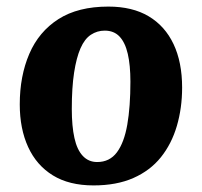

<svg xmlns="http://www.w3.org/2000/svg" viewBox="-20 -548 613 583"><path d="M264 15Q190 15 140.5 -15.5Q91 -46 65.5 -101.5Q40 -157 40 -231Q40 -317 69 -384.5Q98 -452 157.5 -490Q217 -528 309 -528Q382 -528 431.5 -498.5Q481 -469 507 -414Q533 -359 533 -282Q533 -220 517 -165.5Q501 -111 468.5 -70.5Q436 -30 385 -7.5Q334 15 264 15ZM275 -56Q313 -56 335 -85.5Q357 -115 366.5 -169.5Q376 -224 376 -300Q376 -350 368 -384.5Q360 -419 343 -437Q326 -455 298 -455Q275 -455 256 -442.5Q237 -430 224.5 -401.5Q212 -373 205 -327.5Q198 -282 198 -217Q198 -165 206 -129Q214 -93 231.5 -74.5Q249 -56 275 -56Z"/></svg>

Font: Literata 18pt
Style: Bold Italic
Weight: 700
Italic angle: -2°
Designer: Latin by Veronika Burian and Jose Scaglione. Greek by Irene Vlachou. Cyrillic by Vera Evstafieva
Foundry: TypeTogether
Version: Version 3.103;gftools[0.9.29]